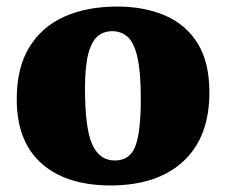

<svg xmlns="http://www.w3.org/2000/svg" viewBox="-20 -551 689 585"><path d="M317 14Q182 14 106.5 -53Q31 -120 31 -249Q31 -345 69.5 -407.5Q108 -470 176.5 -500.5Q245 -531 337 -531Q420 -531 483.5 -503.5Q547 -476 582.5 -418.5Q618 -361 618 -269Q618 -133 538.5 -59.5Q459 14 317 14ZM330 -62Q375 -62 392 -104.5Q409 -147 409 -251Q409 -333 398.5 -377.5Q388 -422 368.5 -439Q349 -456 322 -456Q296 -456 277.5 -440.5Q259 -425 249 -387Q239 -349 239 -281Q239 -160 261 -111Q283 -62 330 -62Z"/></svg>

Font: Literata 36pt ExtraBold
Style: Regular
Weight: 800
Designer: Latin by Veronika Burian and Jose Scaglione. Greek by Irene Vlachou. Cyrillic by Vera Evstafieva.
Foundry: TypeTogether
Version: Version 3.002